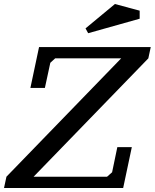

<svg xmlns="http://www.w3.org/2000/svg" viewBox="-36 -934 769 954"><path d="M-4 -56 -16 0H576L619 -203H547L521 -78L496 -56H131L701 -644L713 -700H158L115 -497H187L214 -622L238 -644H566ZM535 -914 389 -793 402 -769 658 -841V-881Z"/></svg>

Font: PT Serif Caption
Style: Italic
Weight: 400
Italic angle: -12°
Designer: A.Korolkova, O.Umpeleva, V.Yefimov
Foundry: ParaType Ltd
Version: Version 1.000W OFL